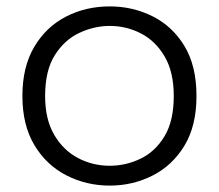

<svg xmlns="http://www.w3.org/2000/svg" viewBox="-20 -573 684 600"><path d="M323 7Q250 7 187.5 -25Q125 -57 87.5 -119.5Q50 -182 50 -273Q50 -364 87 -426.5Q124 -489 186 -521Q248 -553 323 -553Q395 -553 457 -522Q519 -491 556.5 -429Q594 -367 594 -273Q594 -180 556.5 -118Q519 -56 457 -24.5Q395 7 323 7ZM323 -55Q373 -55 419 -77Q465 -99 494 -147Q523 -195 523 -273Q523 -348 494.5 -396.5Q466 -445 420.5 -468.5Q375 -492 323 -492Q275 -492 228.5 -470.5Q182 -449 151.5 -401Q121 -353 121 -273Q121 -200 149.5 -151.5Q178 -103 224 -79Q270 -55 323 -55Z"/></svg>

Font: Ulagadi Sans Light
Style: Regular
Weight: 300
Designer: Ninad Kale (Devanagari), Jonny Pinhorn (Latin)
Foundry: Indian Type Foundry
Version: Version 3.01;March 29, 2020;FontCreator 12.0.0.2522 64-bit; 